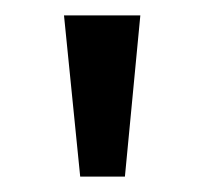

<svg xmlns="http://www.w3.org/2000/svg" viewBox="-20 -666 265 249"><path d="M142 -437H84L63 -646H162Z"/></svg>

Font: Gupter Medium
Style: Regular
Weight: 500
Designer: Octavio Pardo
Version: Version 1.000